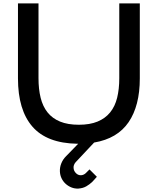

<svg xmlns="http://www.w3.org/2000/svg" viewBox="-20 -830 922 1122"><path d="M797 -372Q797 -212 731.5 -116Q666 -20 530 3L422 118Q415 126 412 135Q409 144 410 152Q411 169 424 182Q437 195 454 194Q469 193 481 182L487 176Q490 173 494 169Q498 165 503 160L546 203Q535 215 531 220Q527 225 518 234Q503 248 484 259Q465 270 438 272Q417 273 398 265.5Q379 258 364 244.5Q349 231 340 212.5Q331 194 330 172Q329 147 338.5 124Q348 101 365 84L437 10H431Q254 7 169.5 -90Q85 -187 85 -372V-810H205V-373Q205 -309 217.5 -258.5Q230 -208 258 -173Q286 -138 331 -119.5Q376 -101 441 -101Q505 -101 550 -119.5Q595 -138 623.5 -173Q652 -208 664.5 -258.5Q677 -309 677 -373V-810H797Z"/></svg>

Font: Sinkin Sans 500 Medium
Style: 500 Medium
Weight: 500
Designer: Keith Bates
Foundry: K-Type
Version: Sinkin Sans (version 1.0)  by Keith Bates   •   © 2014   www